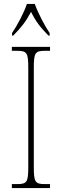

<svg xmlns="http://www.w3.org/2000/svg" viewBox="-20 -951 315 971"><path d="M41 -784V-771H47C88 -813 111 -842 137 -891C161 -842 184 -813 225 -771H231V-784C205 -822 172 -886 156 -931H116C101 -886 67 -822 41 -784ZM40 0H233V-20H207C157 -20 151 -31 151 -108V-606C151 -683 157 -694 207 -694H233V-714H40V-694H67C117 -694 123 -683 123 -606V-108C123 -31 117 -20 67 -20H40Z"/></svg>

Font: Noto Serif Hebrew Condensed Thin
Style: Regular
Weight: 100
Width: 3
Designer: Monotype Design Team
Foundry: Monotype Imaging Inc.
Version: Version 2.004